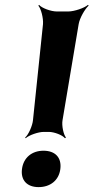

<svg xmlns="http://www.w3.org/2000/svg" viewBox="-20 -758 383 786"><path d="M236 -266 302 -659C306 -684 328 -722 343 -735L340 -738C325 -725 284 -711 259 -711H213C188 -711 151 -725 140 -738L137 -735C148 -722 158 -684 156 -659L115 -266C113 -244 97 -207 83 -195L85 -192C99 -205 137 -218 159 -218H180C202 -218 236 -205 246 -192L250 -195C240 -207 232 -244 236 -266ZM138 8C185 8 221 -19 227 -66C233 -113 206 -141 158 -141C111 -141 76 -113 70 -66C64 -20 91 8 138 8Z"/></svg>

Font: Asimov
Style: EdgeIt
Weight: 500
Designer: Google
Version: Version 2.000980: 2014